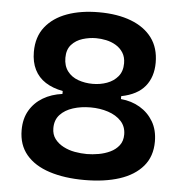

<svg xmlns="http://www.w3.org/2000/svg" viewBox="-51 -725 751 788"><g transform="rotate(5 325.0 -330.5)"><path d="M325 15Q243 15 181 -5Q119 -25 85 -65.5Q51 -106 51 -167Q51 -214 71 -248Q91 -282 125.5 -302.5Q160 -323 205 -329V-337L325 -357L446 -337V-329Q490 -325 524.5 -304.5Q559 -284 579.5 -249.5Q600 -215 600 -167Q600 -106 565.5 -65.5Q531 -25 469.5 -5Q408 15 325 15ZM326 -92Q349 -92 374.5 -96.5Q400 -101 422 -111.5Q444 -122 458 -140Q472 -158 472 -185Q472 -218 451.5 -240Q431 -262 397.5 -273Q364 -284 325 -284Q286 -284 253 -273.5Q220 -263 200 -241.5Q180 -220 180 -186Q180 -160 193.5 -142Q207 -124 229 -112.5Q251 -101 276.5 -96.5Q302 -92 326 -92ZM325 -381Q356 -381 383.5 -391Q411 -401 428.5 -422Q446 -443 446 -476Q446 -502 434.5 -520Q423 -538 404.5 -549Q386 -560 364.5 -564.5Q343 -569 323 -569Q295 -569 267.5 -560.5Q240 -552 222 -532Q204 -512 204 -478Q204 -445 220.5 -423Q237 -401 265 -391Q293 -381 325 -381ZM325 -302 205 -327V-341Q163 -349 133.5 -368Q104 -387 88.5 -418Q73 -449 73 -491Q73 -553 105.5 -594Q138 -635 194.5 -655.5Q251 -676 325 -676Q402 -676 458 -654.5Q514 -633 544.5 -592Q575 -551 575 -490Q575 -431 543.5 -392.5Q512 -354 446 -341V-328Z"/></g></svg>

Font: Bricolage Grotesque 96pt ExtraBold SemiBold
Style: Regular
Weight: 600
Version: Version 1.001;gftools[0.9.33.dev8+g029e19f]